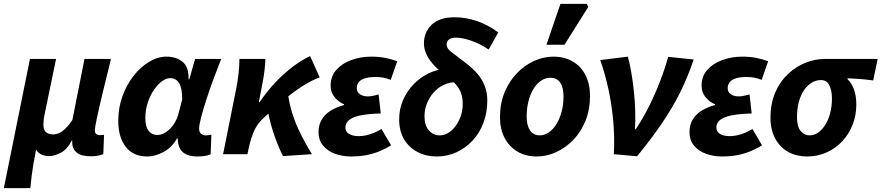

<svg xmlns="http://www.w3.org/2000/svg" viewBox="-42 -803 4591 1000"><path d="M-22 177 114 -496H250L190 -206Q187 -192 185.5 -177Q184 -162 184 -155Q184 -126 197.5 -114.5Q211 -103 234 -103Q250 -103 266 -110Q282 -117 299 -133.5Q316 -150 335 -178L398 -496H536Q511 -396 492 -316.5Q473 -237 462.5 -187.5Q452 -138 452 -125Q452 -110 459.5 -104.5Q467 -99 477 -99Q482 -99 488.5 -99.5Q495 -100 500 -101L496 0Q485 4 469 7.5Q453 11 432 11Q381 11 358 -8Q335 -27 334 -60Q334 -62 334 -64Q334 -66 335 -70H331Q308 -25 275 -7.5Q242 10 213 10Q194 10 175.5 2.5Q157 -5 146 -24Q138 15 132.5 48Q127 81 123 112Q119 143 116 177Z M726 12Q652 12 613 -38Q574 -88 574 -174Q574 -242 596 -302.5Q618 -363 654.5 -409Q691 -455 735.5 -481.5Q780 -508 825 -508Q876 -508 909 -481Q942 -454 940 -390H944L974 -496H1110Q1090 -445 1069.5 -390Q1049 -335 1032.5 -283.5Q1016 -232 1005.5 -192Q995 -152 995 -133Q995 -115 1005 -106.5Q1015 -98 1029 -98Q1040 -98 1046.5 -99.5Q1053 -101 1059 -102L1055 1Q1041 7 1023.5 9.5Q1006 12 985 12Q941 12 914.5 -7Q888 -26 884 -72Q884 -74 884 -76.5Q884 -79 884 -82H880Q852 -33 808 -10.5Q764 12 726 12ZM777 -100Q794 -100 810.5 -108Q827 -116 842 -130.5Q857 -145 868.5 -164.5Q880 -184 886 -205L907 -285Q907 -344 891 -370Q875 -396 844 -396Q823 -396 800.5 -379Q778 -362 758.5 -333Q739 -304 727 -266.5Q715 -229 715 -188Q715 -142 732.5 -121Q750 -100 777 -100Z M1120 0 1189 -345Q1195 -375 1200 -416.5Q1205 -458 1205 -496H1340Q1340 -473 1336 -439.5Q1332 -406 1326 -374L1306 -271H1310Q1349 -328 1392.5 -374Q1436 -420 1481.5 -454.5Q1527 -489 1573 -511L1623 -400Q1585 -386 1541.5 -359.5Q1498 -333 1445.5 -290Q1393 -247 1327 -185Q1300 -160 1283 -124.5Q1266 -89 1253 -30L1247 0ZM1432 10Q1423 -7 1412.5 -31.5Q1402 -56 1391 -86Q1380 -116 1370 -151.5Q1360 -187 1353 -226L1459 -306Q1466 -259 1479.5 -215Q1493 -171 1511.5 -131.5Q1530 -92 1548.5 -58.5Q1567 -25 1583 0Z M1788 12Q1739 12 1700.5 -3Q1662 -18 1639.5 -46Q1617 -74 1617 -114Q1617 -153 1634.5 -181.5Q1652 -210 1682.5 -228Q1713 -246 1750 -256V-260Q1722 -271 1701 -296.5Q1680 -322 1680 -356Q1680 -406 1710 -439.5Q1740 -473 1788.5 -490.5Q1837 -508 1892 -508Q1931 -508 1964.5 -501.5Q1998 -495 2027 -484L1993 -387Q1971 -396 1952 -399Q1933 -402 1913 -402Q1882 -402 1860 -395.5Q1838 -389 1827 -375.5Q1816 -362 1816 -344Q1816 -324 1832 -312.5Q1848 -301 1873 -301Q1887 -301 1900.5 -304Q1914 -307 1930 -311L1941 -212Q1871 -210 1831 -201Q1791 -192 1774 -176Q1757 -160 1757 -139Q1757 -117 1776 -105.5Q1795 -94 1827 -94Q1847 -94 1866.5 -98.5Q1886 -103 1905.5 -111Q1925 -119 1945 -131L1995 -46Q1960 -25 1927.5 -12.5Q1895 0 1861 6Q1827 12 1788 12Z M2233 12Q2177 12 2133 -11Q2089 -34 2063 -77Q2037 -120 2037 -181Q2037 -236 2057.5 -282.5Q2078 -329 2112 -364Q2146 -399 2188.5 -420Q2231 -441 2275 -443L2328 -375Q2295 -374 2266 -359.5Q2237 -345 2215 -319.5Q2193 -294 2181 -262.5Q2169 -231 2169 -197Q2169 -150 2191.5 -124Q2214 -98 2249 -98Q2271 -98 2292 -110.5Q2313 -123 2330 -145.5Q2347 -168 2357.5 -197.5Q2368 -227 2368 -261Q2368 -295 2359 -319Q2350 -343 2331.5 -364Q2313 -385 2281 -407Q2250 -431 2223.5 -458Q2197 -485 2181.5 -515Q2166 -545 2166 -577Q2166 -635 2206 -674Q2246 -713 2326 -713Q2385 -713 2443 -693Q2501 -673 2553 -634L2503 -545Q2455 -577 2409.5 -592Q2364 -607 2333 -607Q2309 -607 2296.5 -597.5Q2284 -588 2284 -571Q2284 -551 2309 -532Q2334 -513 2377 -480Q2418 -450 2444 -419.5Q2470 -389 2483 -354.5Q2496 -320 2496 -280Q2496 -217 2476 -163.5Q2456 -110 2419.5 -71Q2383 -32 2335.5 -10Q2288 12 2233 12Z M2754 12Q2696 12 2653 -13.5Q2610 -39 2586 -85Q2562 -131 2562 -192Q2562 -264 2586 -322Q2610 -380 2650 -421.5Q2690 -463 2739.5 -485.5Q2789 -508 2840 -508Q2897 -508 2940.5 -483Q2984 -458 3007.5 -411.5Q3031 -365 3031 -304Q3031 -232 3007.5 -174Q2984 -116 2944 -74.5Q2904 -33 2854.5 -10.5Q2805 12 2754 12ZM2769 -98Q2794 -98 2816.5 -113.5Q2839 -129 2856 -156.5Q2873 -184 2883 -221Q2893 -258 2893 -301Q2893 -347 2876 -372.5Q2859 -398 2824 -398Q2799 -398 2776.5 -383Q2754 -368 2737 -340.5Q2720 -313 2710.5 -276Q2701 -239 2701 -195Q2701 -150 2718.5 -124Q2736 -98 2769 -98ZM2804 -570 2877 -783H3014L3022 -767L2898 -570Z M3155 0Q3160 -94 3151 -183.5Q3142 -273 3124 -351.5Q3106 -430 3084 -490L3228 -508Q3238 -473 3246 -426Q3254 -379 3259.5 -327Q3265 -275 3266.5 -224.5Q3268 -174 3265 -130H3269Q3308 -188 3339.5 -251.5Q3371 -315 3396 -380Q3421 -445 3438 -507L3571 -493Q3540 -401 3499.5 -320Q3459 -239 3404 -158.5Q3349 -78 3276 11Z M3720 12Q3671 12 3632.5 -3Q3594 -18 3571.5 -46Q3549 -74 3549 -114Q3549 -153 3566.5 -181.5Q3584 -210 3614.5 -228Q3645 -246 3682 -256V-260Q3654 -271 3633 -296.5Q3612 -322 3612 -356Q3612 -406 3642 -439.5Q3672 -473 3720.5 -490.5Q3769 -508 3824 -508Q3863 -508 3896.5 -501.5Q3930 -495 3959 -484L3925 -387Q3903 -396 3884 -399Q3865 -402 3845 -402Q3814 -402 3792 -395.5Q3770 -389 3759 -375.5Q3748 -362 3748 -344Q3748 -324 3764 -312.5Q3780 -301 3805 -301Q3819 -301 3832.5 -304Q3846 -307 3862 -311L3873 -212Q3803 -210 3763 -201Q3723 -192 3706 -176Q3689 -160 3689 -139Q3689 -117 3708 -105.5Q3727 -94 3759 -94Q3779 -94 3798.5 -98.5Q3818 -103 3837.5 -111Q3857 -119 3877 -131L3927 -46Q3892 -25 3859.5 -12.5Q3827 0 3793 6Q3759 12 3720 12Z M4160 12Q4107 12 4064 -11.5Q4021 -35 3996 -80.5Q3971 -126 3971 -190Q3971 -263 3995.5 -320.5Q4020 -378 4061.5 -417Q4103 -456 4153 -476Q4203 -496 4254 -496H4529L4506 -384Q4469 -389 4437.5 -391.5Q4406 -394 4372 -395V-391Q4394 -370 4406 -336.5Q4418 -303 4418 -258Q4418 -203 4399 -154Q4380 -105 4345 -67.5Q4310 -30 4263 -9Q4216 12 4160 12ZM4175 -98Q4198 -98 4218.5 -112Q4239 -126 4255.5 -151.5Q4272 -177 4281.5 -212.5Q4291 -248 4291 -290Q4291 -332 4277.5 -359Q4264 -386 4234 -386Q4208 -386 4185 -372Q4162 -358 4145 -332.5Q4128 -307 4118.5 -271.5Q4109 -236 4109 -192Q4109 -144 4128 -121Q4147 -98 4175 -98Z"/></svg>

Font: Source Sans 3
Style: Bold Italic
Weight: 700
Italic angle: -11°
Designer: Paul D. Hunt
Foundry: Adobe
Version: Version 3.052;hotconv 1.1.0;makeotfexe 2.6.0